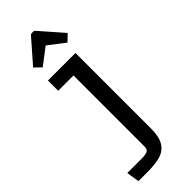

<svg xmlns="http://www.w3.org/2000/svg" viewBox="-273 -861 888 888"><g transform="rotate(-45 171.5 -416.5)"><path d="M117 -63Q141 -63 153 -68.5Q165 -74 165 -93V-558H65V-625H245V-129Q245 -77 227.5 -48.5Q210 -20 177 -10Q144 0 90 0H32L22 -63ZM59 -716 157 -828Q161 -833 166 -833H178Q183 -833 187 -828L285 -716L253 -685L172 -747L91 -685Z"/></g></svg>

Font: Changa Light
Style: Regular
Weight: 300
Designer: Eduardo Rodriguez Tunni
Foundry: Eduardo Rodriguez Tunni
Version: Version 2.002; ttfautohint (v1.5) -l 8 -r 50 -G 110 -x 14 -H